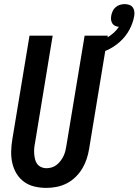

<svg xmlns="http://www.w3.org/2000/svg" viewBox="-20 -909 676 937"><path d="M206 8Q177 8 149 1.5Q121 -5 98.5 -21Q76 -37 61.5 -60.5Q47 -84 40.5 -111.5Q34 -139 34.5 -168.5Q35 -198 40 -228L124 -735H237L151 -212Q148 -198 147 -184.5Q146 -171 147 -158Q148 -145 151 -132Q154 -119 161.5 -109Q169 -99 181 -93.5Q193 -88 206 -88Q219 -88 232.5 -92Q246 -96 256.5 -104.5Q267 -113 275.5 -124Q284 -135 290 -147.5Q296 -160 299 -172.5Q302 -185 304 -198L393 -735H506L415 -183Q411 -158 403 -133.5Q395 -109 381.5 -86.5Q368 -64 348.5 -45Q329 -26 305.5 -14Q282 -2 256.5 3Q231 8 206 8ZM435 -639 419 -693Q439 -698 458.5 -704.5Q478 -711 496.5 -721.5Q515 -732 531.5 -746Q548 -760 560 -778Q550 -779 541.5 -783Q533 -787 528 -795Q523 -803 522 -813Q521 -823 523 -833Q525 -844 530 -855Q535 -866 544.5 -874Q554 -882 565.5 -885.5Q577 -889 588 -889Q599 -889 610 -885.5Q621 -882 627.5 -873.5Q634 -865 635.5 -853.5Q637 -842 635 -831Q629 -796 611 -763Q593 -730 565 -705Q537 -680 503.5 -664.5Q470 -649 435 -639Z"/></svg>

Font: Iosevka Term Curly
Style: Bold Italic
Weight: 700
Italic angle: -9°
Designer: Belleve Invis
Foundry: Belleve Invis
Version: Version 32.3.0